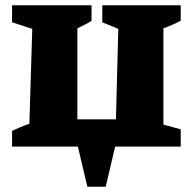

<svg xmlns="http://www.w3.org/2000/svg" viewBox="-20 -559 737 732"><path d="M26 0V-60Q41 -67 56 -73.5Q71 -80 92 -87L103 -449L26 -474V-539H329V-480Q316 -471 302.5 -464.5Q289 -458 275 -451V-104H422L431 -449L370 -474V-539H669V-480Q654 -472 637 -464.5Q620 -457 603 -451V-84L669 -66V0H419L383 153H313L277 0Z"/></svg>

Font: Piazzolla SC ExtraBold
Style: Regular
Weight: 800
Designer: Juan Pablo del Peral
Foundry: Huerta Tipografica
Version: Version 1.330